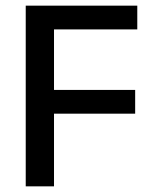

<svg xmlns="http://www.w3.org/2000/svg" viewBox="-20 -659 544 679"><path d="M171 0H71V-639H171ZM458 -257H128V-341H458ZM465.5 -555H100V-639H465.5Z"/></svg>

Font: Anek Kannada Medium
Style: Regular
Weight: 500
Designer: Vaishnavi Murthy, Maithili Shingre (Kannada) & Yesha Goshar (Latin)
Foundry: Ek Type
Version: Version 1.003